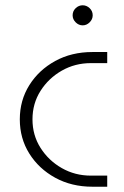

<svg xmlns="http://www.w3.org/2000/svg" viewBox="-20 -707 468 727"><path d="M330 0Q251 0 189 -34Q127 -68 91 -125.5Q55 -183 55 -255Q55 -327 91 -384.5Q127 -442 189 -476Q251 -510 330 -510H386V-468H324Q264 -468 214 -439.5Q164 -411 133.5 -363Q103 -315 103 -255Q103 -195 133.5 -147Q164 -99 214 -70.5Q264 -42 324 -42H386V0ZM293 -611Q278 -611 266.5 -622.5Q255 -634 255 -649Q255 -665 266.5 -676Q278 -687 293 -687Q308 -687 319.5 -676Q331 -665 331 -649Q331 -634 319.5 -622.5Q308 -611 293 -611Z"/></svg>

Font: MuseoModerno Thin ExtraLight
Style: Regular
Weight: 250
Version: Version 1.002